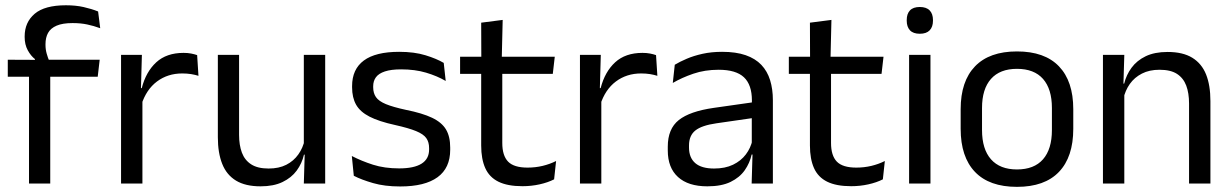

<svg xmlns="http://www.w3.org/2000/svg" viewBox="-20 -696 4669 728"><path d="M230 -676Q267.5 -676 297.2 -669.2Q327 -662.5 352 -652.5L360 -589Q335.5 -598 310.8 -603.2Q286 -608.5 255 -608.5Q217.5 -608.5 194.8 -598.8Q172 -589 162.2 -571.2Q152.5 -553.5 152.5 -528.5V-526Q152.5 -508.5 157 -492.8Q161.5 -477 167 -464L112.5 -462V-472Q97 -484 85.2 -505.5Q73.5 -527 73.5 -555.5V-558Q73.5 -611.5 111.5 -643.8Q149.5 -676 230 -676ZM90 0V-444.5H170.5V0ZM9.5 -405V-469.5L121 -469L154 -469.5H358L350.5 -405Z M516 -298.5 497.5 -361 517.5 -362Q533.5 -424 572.5 -459.8Q611.5 -495.5 676 -495.5Q692 -495.5 704.8 -493Q717.5 -490.5 727.5 -487L732.5 -408.5Q720 -412.5 704.8 -415Q689.5 -417.5 671 -417.5Q616 -417.5 575.2 -387Q534.5 -356.5 516 -298.5ZM439 0V-488H518L514 -344L520 -338V0Z M886.5 -488V-184.5Q886.5 -146 897.2 -117.2Q908 -88.5 932.5 -72.8Q957 -57 998.5 -57Q1037.5 -57 1065.5 -71.2Q1093.5 -85.5 1111.2 -110.5Q1129 -135.5 1135.5 -167L1150 -109.5H1132.5Q1125 -76.5 1105 -49.2Q1085 -22 1051.2 -5.8Q1017.5 10.5 968 10.5Q910.5 10.5 874.8 -11.2Q839 -33 822.5 -74.8Q806 -116.5 806 -175.5V-488ZM1213 -488V0H1132L1135.5 -117L1132 -122V-488Z M1497.5 11Q1438.5 11 1394.5 -1.8Q1350.5 -14.5 1321.5 -29.5L1314 -104.5Q1350.5 -85.5 1394.2 -71.5Q1438 -57.5 1493.5 -57.5Q1550 -57.5 1578.5 -75.5Q1607 -93.5 1607 -129V-134.5Q1607 -157.5 1596.2 -172.5Q1585.5 -187.5 1557.5 -199Q1529.5 -210.5 1478 -222Q1416.5 -235.5 1381 -253.8Q1345.5 -272 1330.2 -299Q1315 -326 1315 -365V-369.5Q1315 -433.5 1359.5 -466.5Q1404 -499.5 1493.5 -499.5Q1551 -499.5 1593.2 -486.5Q1635.5 -473.5 1662.5 -457.5L1670 -389Q1637.5 -408 1595.5 -420.5Q1553.5 -433 1501 -433Q1463 -433 1439.5 -425.2Q1416 -417.5 1405.5 -403.2Q1395 -389 1395 -369V-365Q1395 -343 1405.5 -327.8Q1416 -312.5 1443.2 -301.2Q1470.5 -290 1519 -279.5Q1581.5 -267 1618.2 -249.5Q1655 -232 1671 -205.2Q1687 -178.5 1687 -136.5V-128Q1687 -59 1639 -24Q1591 11 1497.5 11Z M1961 10Q1904.5 10 1870 -7Q1835.5 -24 1820 -58.5Q1804.5 -93 1804.5 -144.5V-452.5H1884.5V-154Q1884.5 -106 1906.5 -83.2Q1928.5 -60.5 1980.5 -60.5Q2010 -60.5 2037.2 -67Q2064.5 -73.5 2088.5 -85.5L2081 -16Q2057.5 -4 2026 3Q1994.5 10 1961 10ZM1724.5 -416V-481H2083.5L2076 -416ZM1805 -473 1804.5 -610 1886 -620.5 1882.5 -473Z M2256 -298.5 2237.5 -361 2257.5 -362Q2273.5 -424 2312.5 -459.8Q2351.5 -495.5 2416 -495.5Q2432 -495.5 2444.8 -493Q2457.5 -490.5 2467.5 -487L2472.5 -408.5Q2460 -412.5 2444.8 -415Q2429.5 -417.5 2411 -417.5Q2356 -417.5 2315.2 -387Q2274.5 -356.5 2256 -298.5ZM2179 0V-488H2258L2254 -344L2260 -338V0Z M2830 0 2833.5 -118.5 2830.5 -131V-286.5L2831 -315Q2831 -374.5 2800.8 -403Q2770.5 -431.5 2705 -431.5Q2652.5 -431.5 2608.8 -416.5Q2565 -401.5 2531 -381.5L2538.5 -450.5Q2557.5 -462 2583.8 -473.2Q2610 -484.5 2643.8 -492Q2677.5 -499.5 2718 -499.5Q2770.5 -499.5 2807.2 -486.8Q2844 -474 2866.8 -450Q2889.5 -426 2900 -392Q2910.5 -358 2910.5 -316V0ZM2662 10.5Q2589.5 10.5 2550.8 -24.8Q2512 -60 2512 -125.5V-140Q2512 -207.5 2553.8 -240.8Q2595.5 -274 2686.5 -287L2841 -309L2845.5 -250L2696.5 -228.5Q2640.5 -220.5 2616.5 -201.2Q2592.5 -182 2592.5 -144.5V-136.5Q2592.5 -98 2616.2 -77.5Q2640 -57 2687.5 -57Q2729.5 -57 2759.5 -71.5Q2789.5 -86 2808 -110.5Q2826.5 -135 2833 -165L2845.5 -110H2830Q2823 -78 2803.8 -50.5Q2784.5 -23 2750 -6.2Q2715.5 10.5 2662 10.5Z M3207.5 10Q3151 10 3116.5 -7Q3082 -24 3066.5 -58.5Q3051 -93 3051 -144.5V-452.5H3131V-154Q3131 -106 3153 -83.2Q3175 -60.5 3227 -60.5Q3256.5 -60.5 3283.8 -67Q3311 -73.5 3335 -85.5L3327.5 -16Q3304 -4 3272.5 3Q3241 10 3207.5 10ZM2971 -416V-481H3330L3322.5 -416ZM3051.5 -473 3051 -610 3132.5 -620.5 3129 -473Z M3427 0V-488H3508V0ZM3467.5 -568Q3442.5 -568 3430.2 -581.2Q3418 -594.5 3418 -617.5V-620Q3418 -643.5 3430.2 -656.5Q3442.5 -669.5 3467.5 -669.5Q3492.5 -669.5 3505 -656.5Q3517.5 -643.5 3517.5 -620V-617.5Q3517.5 -594 3505 -581Q3492.5 -568 3467.5 -568Z M3836 12.5Q3731 12.5 3676.8 -44.2Q3622.5 -101 3622.5 -207.5V-282Q3622.5 -388 3677 -444.5Q3731.5 -501 3836 -501Q3941 -501 3995.2 -444.5Q4049.5 -388 4049.5 -282V-207.5Q4049.5 -101 3995.2 -44.2Q3941 12.5 3836 12.5ZM3836 -53.5Q3901 -53.5 3934.8 -92Q3968.5 -130.5 3968.5 -203V-286.5Q3968.5 -358.5 3934.8 -396.8Q3901 -435 3836 -435Q3771.5 -435 3737.5 -396.8Q3703.5 -358.5 3703.5 -286.5V-203Q3703.5 -130.5 3737.5 -92Q3771.5 -53.5 3836 -53.5Z M4488.5 0V-303.5Q4488.5 -343 4477.8 -371.5Q4467 -400 4442.8 -415.8Q4418.5 -431.5 4376.5 -431.5Q4338 -431.5 4309.8 -417Q4281.5 -402.5 4264 -377.8Q4246.5 -353 4239.5 -321.5L4225 -379H4242.5Q4250.5 -412 4270.5 -439.2Q4290.5 -466.5 4324.2 -482.8Q4358 -499 4407 -499Q4465 -499 4500.8 -477Q4536.5 -455 4553 -413.8Q4569.5 -372.5 4569.5 -312.5V0ZM4162 0V-488H4243L4239.5 -371L4243 -366.5V0Z"/></svg>

Font: Anek Tamil Medium
Style: Regular
Weight: 400
Version: Version 1.003